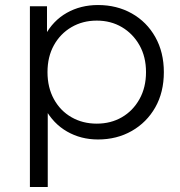

<svg xmlns="http://www.w3.org/2000/svg" viewBox="-20 -550 718 764"><path d="M370 5Q302 5 247 -26.5Q192 -58 159.5 -117.5Q127 -177 127 -263Q127 -349 159 -408.5Q191 -468 246 -499Q301 -530 370 -530Q445 -530 504.5 -496.5Q564 -463 598 -402.5Q632 -342 632 -263Q632 -183 598 -123Q564 -63 504.5 -29Q445 5 370 5ZM99 194V-525H167V-367L160 -262L170 -156V194ZM365 -58Q421 -58 465 -83.5Q509 -109 535 -155.5Q561 -202 561 -263Q561 -324 535 -370Q509 -416 465 -442Q421 -468 365 -468Q309 -468 264.5 -442Q220 -416 194.5 -370Q169 -324 169 -263Q169 -202 194.5 -155.5Q220 -109 264.5 -83.5Q309 -58 365 -58Z"/></svg>

Font: Montserrat Thin
Style: Regular
Weight: 400
Version: Version 9.000